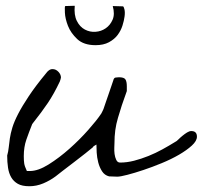

<svg xmlns="http://www.w3.org/2000/svg" viewBox="-20 -645 703 666"><path d="M4.9 -105.5Q8.8 -119.1 10.3 -133.8Q11.7 -148.4 14.2 -165Q16.6 -181.6 22.9 -202.6Q29.3 -223.6 43 -250Q56.6 -276.4 79.6 -311Q102.5 -345.7 139.6 -390.6Q143.6 -396.5 149.4 -400.9Q155.3 -405.3 162.1 -405.3Q173.8 -405.3 182.6 -396Q191.4 -386.7 191.4 -376Q191.4 -375 189.9 -369.6Q188.5 -364.3 187.5 -362.3Q176.8 -339.8 167 -322.3Q157.2 -304.7 146.5 -288.6Q135.7 -272.5 122.6 -254.9Q109.4 -237.3 91.8 -214.8Q80.1 -185.5 71.3 -160.2Q62.5 -134.8 62.5 -103.5Q62.5 -87.9 64 -78.1Q65.4 -68.4 73.2 -51.8H84Q112.3 -51.8 148.9 -74.7Q185.5 -97.7 221.2 -129.4Q256.8 -161.1 286.1 -194.3Q315.4 -227.5 329.1 -248Q331.1 -250 334.5 -257.3Q337.9 -264.6 338.9 -266.6Q340.8 -272.5 345.7 -286.6Q350.6 -300.8 356 -316.4Q361.3 -332 366.2 -346.2Q371.1 -360.4 373 -366.2Q375 -375 380.9 -376Q386.7 -377 392.6 -377Q410.2 -377 415 -369.6Q419.9 -362.3 419.9 -345.7V-329.1Q410.2 -302.7 402.8 -280.3Q395.5 -257.8 389.2 -236.3Q382.8 -214.8 379.9 -193.4Q377 -171.9 377 -146.5Q377 -143.6 376.5 -132.8Q376 -122.1 377.4 -110.8Q378.9 -99.6 383.3 -90.3Q387.7 -81.1 396.5 -81.1Q419.9 -81.1 444.8 -87.4Q469.7 -93.8 495.1 -104Q520.5 -114.3 543.5 -127Q566.4 -139.6 586.9 -152.3Q591.8 -154.3 598.6 -161.1Q605.5 -168 613.3 -174.3Q621.1 -180.7 628.9 -185.5Q636.7 -190.4 643.6 -190.4Q663.1 -190.4 663.1 -170.9Q663.1 -156.2 645.5 -140.1Q627.9 -124 601.1 -108.4Q574.2 -92.8 541 -79.1Q507.8 -65.4 477.1 -55.2Q446.3 -44.9 421.9 -38.6Q397.5 -32.2 386.7 -32.2Q382.8 -32.2 372.6 -32.7Q362.3 -33.2 358.4 -33.2Q342.8 -37.1 334 -50.8Q325.2 -64.5 320.8 -81.5Q316.4 -98.6 315.4 -115.7Q314.5 -132.8 314.5 -143.6Q311.5 -141.6 307.1 -139.2Q302.7 -136.7 301.8 -133.8Q293.9 -127 275.9 -112.8Q257.8 -98.6 236.8 -82.5Q215.8 -66.4 197.8 -52.7Q179.7 -39.1 172.9 -33.2Q153.3 -18.6 129.9 -8.8Q106.4 1 82 1Q56.6 1 42 -7.3Q27.3 -15.6 19 -29.8Q10.7 -43.9 7.8 -63.5Q4.9 -83 4.9 -105.5ZM406.2 -623Q409.2 -623 411.6 -612.8Q414.1 -602.5 412.1 -587.9Q410.2 -573.2 404.8 -556.2Q399.4 -539.1 388.2 -523.9Q377 -508.8 357.9 -498.5Q338.9 -488.3 311.5 -488.3Q270.5 -488.3 248 -509.3Q225.6 -530.3 215.8 -555.2Q206.1 -580.1 205.1 -601.1Q204.1 -622.1 206.1 -624L239.3 -625Q236.3 -592.8 246.6 -572.3Q256.8 -551.8 274.4 -542.5Q292 -533.2 311.5 -534.7Q331.1 -536.1 346.7 -546.9Q362.3 -557.6 370.6 -576.7Q378.9 -595.7 371.1 -624Z"/></svg>

Font: Cedarville Cursive
Style: Regular
Weight: 400
Designer: Kimberly Geswein
Foundry: Kimberly Geswein
Version: Version 1.001 2010